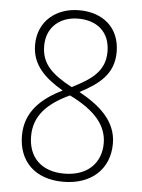

<svg xmlns="http://www.w3.org/2000/svg" viewBox="-53 -766 605 818"><g transform="rotate(5 250.0 -357.0)"><path d="M248 10C369 10 445 -62 445 -170C445 -269 369 -330 284 -377C364 -419 427 -465 427 -560C427 -665 354 -724 253 -724C154 -724 78 -662 78 -561C78 -475 134 -423 212 -377C122 -333 56 -272 56 -171C56 -63 125 10 248 10ZM249 -395C163 -441 117 -483 117 -560C117 -642 176 -688 252 -688C331 -688 388 -644 388 -558C388 -473 328 -435 249 -395ZM249 -25C150 -25 95 -83 95 -172C95 -259 150 -315 245 -359C356 -305 406 -243 406 -168C406 -85 350 -25 249 -25Z"/></g></svg>

Font: Noto Sans Devanagari UI SemiCondensed ExtraLight
Style: Regular
Weight: 200
Width: 4
Designer: Jelle Bosma - Monotype Design Team
Foundry: Monotype Imaging Inc.
Version: Version 2.004